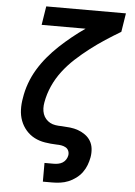

<svg xmlns="http://www.w3.org/2000/svg" viewBox="-61 -781 723 1032"><g transform="rotate(5 300.0 -265.0)"><path d="M210 205V104H260Q272 104 284.5 101.5Q297 99 307.5 92.5Q318 86 325 75Q332 64 334 52Q336 39 331 27.5Q326 16 315 10Q304 4 291.5 2Q279 0 266 0Q234 -1 203 -6Q172 -11 146 -24.5Q120 -38 100.5 -60.5Q81 -83 70.5 -111Q60 -139 59 -170.5Q58 -202 64 -234Q70 -274 84.5 -314Q99 -354 121 -390.5Q143 -427 171 -460.5Q199 -494 231 -524Q263 -554 297 -581.5Q331 -609 367 -634H130L146 -735H576L560 -634Q518 -609 477.5 -582.5Q437 -556 398 -526Q359 -496 323 -463Q287 -430 257.5 -391.5Q228 -353 208.5 -309.5Q189 -266 181 -220Q178 -204 178.5 -188Q179 -172 184 -157.5Q189 -143 199 -131.5Q209 -120 222 -113Q235 -106 251 -103.5Q267 -101 283 -101H284Q307 -100 330 -97.5Q353 -95 374 -87.5Q395 -80 413 -67Q431 -54 442 -35.5Q453 -17 455.5 6Q458 29 454 52Q450 74 442 95Q434 116 420.5 134.5Q407 153 387.5 167.5Q368 182 347 190.5Q326 199 304 202Q282 205 260 205Z"/></g></svg>

Font: Iosevka Curly Extended
Style: Bold Italic
Weight: 700
Width: 7
Italic angle: -9°
Monospace: yes
Designer: Belleve Invis
Foundry: Belleve Invis
Version: Version 11.1.0; ttfautohint (v1.8.3)